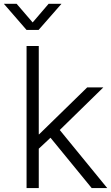

<svg xmlns="http://www.w3.org/2000/svg" viewBox="-73 -963 569 983"><path d="M63 0H125.5V-201.7L185.5 -257.8L396.5 0H476.1L232.9 -297.4L456.1 -515.6H373.5L127.4 -275.4H125.5V-727.5H63ZM12.2 -943.4H-52.7V-942.9L63 -809.6H124.5L241.2 -942.9V-943.4H175.8L94.2 -848.1Z"/></svg>

Font: Raveo Display Display Light
Style: Regular
Weight: 300
Designer: Jakub Foglar, Rasmus Andersson (Inter)
Foundry: Jakubfoglar.com
Version: Version 1.100;Glyphs 3.2.3 (3260)